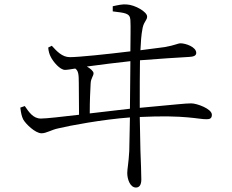

<svg xmlns="http://www.w3.org/2000/svg" viewBox="-20 -785 1040 860"><path d="M71 -303C74 -279 77 -264 84 -250C95 -230 138 -188 166 -188C188 -188 211 -204 241 -210C290 -222 439 -250 562 -259L559 -109C556 -53 550 -29 550 -10C550 18 563 55 589 55C605 55 613 42 613 19C613 -3 611 -62 609 -111L606 -261C814 -271 869 -250 906 -251C919 -251 929 -254 929 -271C929 -298 861 -322 837 -322C809 -322 771 -317 606 -302C606 -382 606 -463 607 -515C681 -521 789 -528 827 -530C844 -531 859 -534 859 -548C859 -575 811 -591 789 -591C776 -591 764 -582 717 -574L609 -560C611 -596 612 -626 619 -661C626 -691 639 -694 639 -711C639 -732 585 -763 548 -765C529 -767 508 -762 485 -757V-734C539 -727 562 -727 564 -696C566 -668 564 -608 564 -555C458 -542 332 -529 293 -529C258 -529 234 -556 212 -580L196 -572C197 -556 202 -540 207 -531C218 -508 249 -472 271 -472C281 -472 299 -475 317 -478C331 -468 333 -453 333 -411L334 -271C256 -262 188 -254 163 -254C128 -254 109 -284 91 -310ZM564 -511 562 -298 382 -277C382 -334 384 -374 386 -411C387 -435 399 -444 399 -457C399 -466 384 -479 369 -487C426 -495 509 -505 564 -511Z"/></svg>

Font: Noto Serif HK Light
Style: Regular
Weight: 300
Designer: Ryoko NISHIZUKA 西塚涼子 (kana & ideographs); Frank Grießhammer (Latin, Greek & Cyrillic); Wenlong ZHANG 张文龙 (bopomofo); San
Foundry: Adobe
Version: Version 2.001;hotconv 1.1.0;makeotfexe 2.6.0